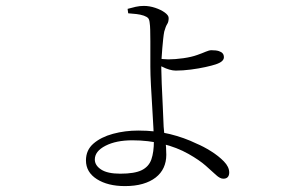

<svg xmlns="http://www.w3.org/2000/svg" viewBox="-20 -576 1040 650"><path d="M414 -531 412 -546Q426 -550 439.5 -553Q453 -556 467 -556Q486 -556 505.5 -549.5Q525 -543 538 -533.5Q551 -524 551 -515Q551 -502 546 -494.5Q541 -487 536 -469Q534 -459 532.5 -444.5Q531 -430 529.5 -413Q528 -396 527 -378.5Q526 -361 526 -346Q526 -329 527.5 -293Q529 -257 531 -217Q533 -177 534 -147Q536 -119 539.5 -99.5Q543 -80 543 -52Q543 -28 534 -8.5Q525 11 507 25Q489 39 463 46.5Q437 54 403 54Q345 54 308 30.5Q271 7 271 -33Q271 -68 296.5 -90Q322 -112 362.5 -123Q403 -134 448 -134Q507 -134 555.5 -122Q604 -110 645 -90Q669 -80 694.5 -64Q720 -48 738 -29.5Q756 -11 756 8Q756 18 751 23.5Q746 29 736 29Q725 29 711.5 16.5Q698 4 676.5 -15Q655 -34 618 -55Q579 -77 530.5 -89Q482 -101 428 -101Q373 -101 337 -82.5Q301 -64 301 -36Q301 -16 322.5 -2Q344 12 387 12Q436 12 460 0Q484 -12 492.5 -36.5Q501 -61 501 -99Q501 -110 499.5 -140.5Q498 -171 495.5 -210.5Q493 -250 491 -287.5Q489 -325 489 -350Q489 -369 489 -392Q489 -415 489 -437Q489 -459 488.5 -475Q488 -491 487 -496Q486 -509 482 -514Q478 -519 467 -523Q455 -527 441.5 -528.5Q428 -530 414 -531ZM512 -378Q522 -377 532.5 -376Q543 -375 550 -375Q573 -375 601 -379Q629 -383 648 -390Q665 -396 676.5 -401Q688 -406 696 -406Q712 -406 721 -403Q730 -400 734 -395Q738 -390 738 -382Q738 -375 731.5 -369Q725 -363 710 -358Q698 -354 675.5 -349Q653 -344 626 -340.5Q599 -337 575 -337Q565 -337 553 -340.5Q541 -344 530.5 -349.5Q520 -355 512 -359Z"/></svg>

Font: Noto Serif TC
Style: Regular
Weight: 200
Designer: Ryoko NISHIZUKA 西塚涼子 (kana & ideographs); Frank Grießhammer (Latin, Greek & Cyrillic); Wenlong ZHANG 张文龙 (bopomofo); San
Foundry: Adobe
Version: Version 2.001;hotconv 1.1.0;makeotfexe 2.6.0